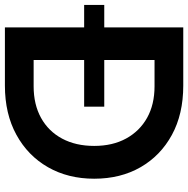

<svg xmlns="http://www.w3.org/2000/svg" viewBox="-34 -774 785 802"><g transform="rotate(90 359.0 -372.5)"><path d="M72 0H315Q433 0 520.5 -48Q608 -96 656 -180Q704 -264 704 -373Q704 -483 656 -566.5Q608 -650 521 -697.5Q434 -745 315 -745H72V-415H-22V-331H72ZM208 -120V-331H403V-415H208V-625H318Q394 -625 449.5 -594Q505 -563 536 -506.5Q567 -450 567 -373Q567 -296 536.5 -239Q506 -182 450 -151Q394 -120 318 -120Z"/></g></svg>

Font: Plus Jakarta Sans
Style: Bold
Weight: 700
Designer: Gumpita Rahayu
Foundry: Tokotype
Version: Version 2.004; ttfautohint (v1.8.3)